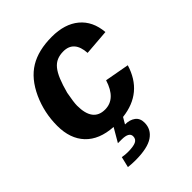

<svg xmlns="http://www.w3.org/2000/svg" viewBox="-211 -654 977 977"><g transform="rotate(-45 278.0 -165.0)"><path d="M188 208Q164 208 137 205L151 147Q161 149 171 150Q181 151 191 151Q230 151 248.5 142.5Q267 134 267 113Q267 83 213 83H201H187L230 9Q133 3 82 -51Q31 -105 31 -198Q31 -292 69 -376Q108 -461 171.5 -499.5Q235 -538 332 -538Q425 -538 480 -492Q535 -446 542 -362L403 -351Q397 -444 321 -444Q295 -444 275 -435.5Q255 -427 239.5 -408Q224 -389 211 -357.5Q198 -326 186 -281Q175 -223 175 -199Q175 -84 262 -84Q339 -84 371 -186L503 -162Q457 -11 300 7L280 41Q314 41 335.5 57Q357 73 357 105Q357 153 316.5 180.5Q276 208 188 208Z"/></g></svg>

Font: Libra Sans Modern
Style: Bold Italic
Weight: 700
Italic angle: -12°
Foundry: Stefan Peev, Context Ltd
Version: Version 1.000